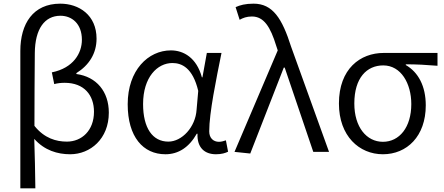

<svg xmlns="http://www.w3.org/2000/svg" viewBox="-20 -829 2421 1048"><path d="M91 199H173C172 107 170 22 167 -71C223 -8 294 13 363 13C473 13 574 -71 574 -214C574 -329 507 -410 397 -425V-430C466 -473 507 -537 507 -618C507 -747 411 -809 309 -809C161 -809 91 -700 91 -551ZM345 -56C287 -56 222 -74 168 -142C168 -276 169 -406 170 -539C171 -672 224 -743 310 -743C372 -743 427 -700 427 -612C427 -539 381 -458 263 -434L276 -370C294 -375 314 -377 333 -377C440 -377 493 -309 493 -219C493 -116 426 -56 345 -56Z M883 13C954 13 1012 -25 1054 -99H1058C1055 -23 1097 13 1159 13C1190 13 1211 6 1225 -1L1213 -63C1202 -59 1188 -55 1175 -55C1145 -55 1122 -75 1122 -112C1122 -213 1160 -396 1189 -540H1109L1085 -407H1082C1053 -514 982 -554 913 -554C789 -554 677 -446 677 -260C677 -82 761 13 883 13ZM899 -56C812 -56 761 -131 761 -261C761 -408 839 -485 921 -485C972 -485 1032 -459 1062 -333L1053 -230C1047 -135 973 -56 899 -56Z M1346 9 1529 -460H1534L1690 0H1776L1569 -574C1520 -728 1469 -809 1364 -809C1319 -809 1290 -801 1266 -790L1288 -721C1306 -731 1326 -739 1355 -739C1420 -739 1456 -683 1488 -578L1496 -554L1260 0Z M2070 13C2201 13 2304 -85 2304 -254C2304 -359 2263 -435 2195 -474V-478C2255 -478 2306 -475 2368 -470V-540H2074C1947 -540 1830 -454 1830 -264C1830 -86 1941 13 2070 13ZM2070 -55C1981 -55 1914 -135 1914 -264C1914 -404 1982 -472 2072 -472C2169 -472 2225 -373 2225 -261C2225 -134 2160 -55 2070 -55Z"/></svg>

Font: Noto Sans KR DemiLight
Style: Regular
Weight: 350
Designer: Ryoko NISHIZUKA 西塚涼子 (kana, bopomofo & ideographs); Paul D. Hunt (Latin, Greek & Cyrillic); Sandoll Communications 산돌커뮤니
Foundry: Adobe
Version: Version 2.004;hotconv 1.0.118;makeotfexe 2.5.65603